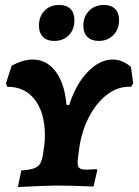

<svg xmlns="http://www.w3.org/2000/svg" viewBox="-20 -748 561 774"><path d="M517 -412 508 -398Q458 -401 413.5 -368Q369 -335 338 -275Q307 -215 298 -140L294 -109Q293 -103 293 -92Q293 -76 301 -70Q309 -64 328 -64L370 -66L372 -61L357 4Q271 0 204 0Q174 0 52 6L66 -61Q100 -63 117.5 -69.5Q135 -76 142.5 -89.5Q150 -103 154 -130L160 -175Q161 -184 161 -202Q161 -293 120.5 -346Q80 -399 9 -398L4 -412L27 -483Q73 -508 112 -508Q168 -508 204.5 -459.5Q241 -411 248 -325H259Q286 -409 334 -458.5Q382 -508 434 -508Q474 -508 508 -478ZM137 -644Q137 -682 159.5 -705Q182 -728 219 -728Q248 -728 264 -712Q280 -696 280 -667Q280 -629 257.5 -606Q235 -583 198 -583Q169 -583 153 -599.5Q137 -616 137 -644ZM316 -644Q316 -681 339 -704.5Q362 -728 399 -728Q428 -728 444 -712Q460 -696 460 -667Q460 -630 437 -606.5Q414 -583 378 -583Q349 -583 332.5 -599Q316 -615 316 -644Z"/></svg>

Font: Alegreya SC ExtraBold
Style: Italic
Weight: 800
Italic angle: -7°
Designer: Juan Pablo del Peral
Foundry: Huerta Tipografica
Version: Version 2.007; ttfautohint (v1.6)